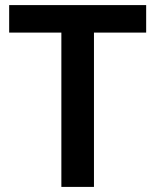

<svg xmlns="http://www.w3.org/2000/svg" viewBox="-20 -734 610 754"><path d="M349 0H221V-606H16V-714H554V-606H349Z"/></svg>

Font: Noto Sans Bassa Vah SemiBold
Style: Regular
Weight: 600
Designer: Monotype Design Team
Foundry: Monotype Imaging Inc.
Version: Version 2.002; ttfautohint (v1.8.4.7-5d5b)